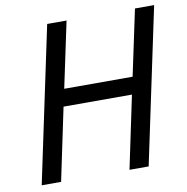

<svg xmlns="http://www.w3.org/2000/svg" viewBox="-80 -791 844 868"><g transform="rotate(-10 342.0 -357.0)"><path d="M131 0H42L193 -714H282L218 -412H532L596 -714H684L533 0H445L515 -333H201L131 0Z"/></g></svg>

Font: NameLogos Sans
Style: Italic
Weight: 500
Version: Version 0.1